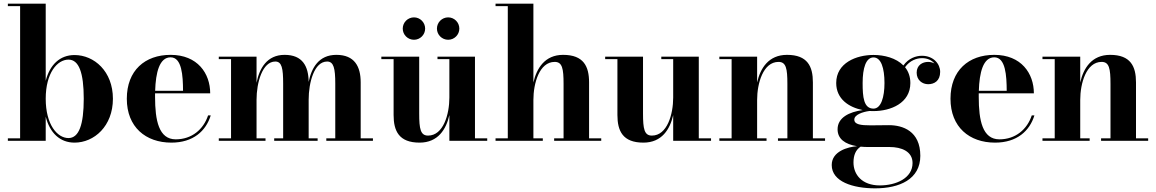

<svg xmlns="http://www.w3.org/2000/svg" viewBox="-20 -770 6322 1050"><path d="M90 -736.5V-13.5H23V0H230V-132C252.5 -43 308 10 387.5 10C495 10 597.5 -80 597.5 -230C597.5 -380 495 -469 387.5 -469C308 -469 252.5 -416.5 230 -328V-750H23V-736.5ZM230 -230C230 -371.5 293.5 -444 354.5 -444C411.5 -444 438 -372.5 438 -230C438 -87.5 411.5 -15 354.5 -15C293.5 -15 230 -88 230 -230Z M1132.5 -139H1118C1093 -63 1029.5 -8 941 -8C848.5 -8 828 -111 828 -240C828 -246.5 828 -253 828 -259.5H1129.5C1129.5 -368.5 1060.5 -470 913 -470C773 -470 673.5 -385 673.5 -230C673.5 -75 777 10 917 10C1037 10 1106.5 -54 1132.5 -139ZM913 -456.5C975 -456.5 980.5 -356 981 -273.5H828.5C831.5 -373.5 852 -456.5 913 -456.5Z M1176.5 -13.5V0H1432V-13.5H1383V-224.5C1383 -318.5 1415 -433.5 1485.5 -433.5C1521.5 -433.5 1528.5 -396 1528.5 -312V-13.5H1479.5V0H1717V-13.5H1668V-224.5C1668 -318.5 1698 -433.5 1769 -433.5C1805 -433.5 1813.5 -396 1813.5 -312V-13.5H1764.5V0H2019.5V-13.5H1952.5V-319.5C1952.5 -406.5 1919 -470 1819.5 -470C1723 -470 1683.5 -398.5 1668 -322C1667 -408 1634.5 -470 1536.5 -470C1439.5 -470 1398.5 -395.5 1383 -317.5V-460H1176.5V-446.5H1243.5V-13.5Z M2369.5 -613.5C2369.5 -580 2397 -552.5 2431 -552.5C2464.5 -552.5 2492 -580 2492 -613.5C2492 -647.5 2464.5 -675 2431 -675C2397 -675 2369.5 -647.5 2369.5 -613.5ZM2182.5 -613.5C2182.5 -580 2210 -552.5 2244 -552.5C2277.5 -552.5 2305 -580 2305 -613.5C2305 -647.5 2277.5 -675 2244 -675C2210 -675 2182.5 -647.5 2182.5 -613.5ZM2272.5 -460H2065.5V-446.5H2132.5V-141C2132.5 -54 2161.5 10 2274.5 10C2376 10 2420 -63.5 2437.5 -140.5V0H2644.5V-13.5H2577.5V-460H2372.5V-446.5H2437.5V-236.5C2437.5 -145.5 2405 -28.5 2321 -28.5C2279.5 -28.5 2272.5 -65 2272.5 -149Z M2690 -13.5V0H2948.5V-13.5H2897V-223.5C2897 -314.5 2929.5 -431.5 3013.5 -431.5C3055 -431.5 3062 -395 3062 -311V-13.5H3010.5V0H3268V-13.5H3201.5V-319.5C3201.5 -406.5 3172 -470 3059.5 -470C2959.5 -470 2915 -396.5 2897 -319V-750H2690V-736.5H2757V-13.5Z M3496.5 -460H3289.5V-446.5H3356.5V-141C3356.5 -54 3385.5 10 3498.5 10C3600 10 3644 -63.5 3661.5 -140.5V0H3868.5V-13.5H3801.5V-460H3596.5V-446.5H3661.5V-236.5C3661.5 -145.5 3629 -28.5 3545 -28.5C3503.5 -28.5 3496.5 -65 3496.5 -149Z M3914 -13.5V0H4172V-13.5H4120.5V-223.5C4120.5 -314.5 4153.5 -431.5 4237.5 -431.5C4279 -431.5 4286 -395 4286 -311V-13.5H4234.5V0H4492V-13.5H4425.5V-319.5C4425.5 -406.5 4396.5 -470 4284 -470C4183 -470 4138 -396.5 4120.5 -319V-460H3914V-446.5H3981V-13.5Z M4560.5 -63C4560.5 -10.5 4601 19 4667 29.5C4617 33.5 4528.5 57 4528.5 132.5C4528.5 223.5 4644.5 260 4766 260C4899 260 5013 210.5 5013 82C5013 -53.5 4916.5 -85.5 4841.5 -85.5C4813 -85.5 4777 -84.5 4742 -84.5C4687.5 -84.5 4652 -89 4652 -116C4652 -142.5 4697 -158 4734.5 -163C4742 -162.5 4750 -162.5 4757 -162.5C4850.5 -162.5 4958.5 -205.5 4958.5 -316C4958.5 -351.5 4947.5 -380 4929.5 -402.5C4955.5 -439.5 4993.5 -452 5022.5 -452C5052.5 -452 5076 -440 5090.5 -423C5080 -428.5 5067.5 -431.5 5056 -431.5C5024.5 -431.5 4993 -413.5 4993 -372.5C4993 -332 5023.5 -309.5 5056 -309.5C5088.5 -309.5 5121.5 -327 5121.5 -377C5121.5 -420 5085.5 -465 5021.5 -465C4989.5 -465 4948.5 -451.5 4920.5 -412C4881 -452.5 4816 -469.5 4757 -469.5C4663.5 -469.5 4553 -426.5 4553 -316C4553 -228.5 4622.5 -183 4698 -168C4625 -158 4560.5 -127.5 4560.5 -63ZM4697.5 -316C4697.5 -397.5 4715.5 -456 4757 -456C4798.5 -456 4817 -397.5 4817 -316C4817 -239.5 4798.5 -176 4757 -176C4703 -176 4697.5 -239.5 4697.5 -316ZM4647.5 118.5C4647.5 78.5 4660 49.5 4686.5 32C4700.5 33.5 4715 34 4730.5 34H4845C4910 34 4970.5 58 4970.5 121.5C4970.5 205 4879.5 244 4791.5 244C4693.5 244 4647.5 184.5 4647.5 118.5Z M5637 -139H5622.5C5597.5 -63 5534 -8 5445.5 -8C5353 -8 5332.5 -111 5332.5 -240C5332.5 -246.5 5332.5 -253 5332.5 -259.5H5634C5634 -368.5 5565 -470 5417.5 -470C5277.5 -470 5178 -385 5178 -230C5178 -75 5281.5 10 5421.5 10C5541.5 10 5611 -54 5637 -139ZM5417.5 -456.5C5479.5 -456.5 5485 -356 5485.5 -273.5H5333C5336 -373.5 5356.5 -456.5 5417.5 -456.5Z M5681 -13.5V0H5939V-13.5H5887.5V-223.5C5887.5 -314.5 5920.5 -431.5 6004.5 -431.5C6046 -431.5 6053 -395 6053 -311V-13.5H6001.5V0H6259V-13.5H6192.5V-319.5C6192.5 -406.5 6163.5 -470 6051 -470C5950 -470 5905 -396.5 5887.5 -319V-460H5681V-446.5H5748V-13.5Z"/></svg>

Font: Bodoni* 16pt
Style: Bold
Weight: 700
Version: Version 2.3